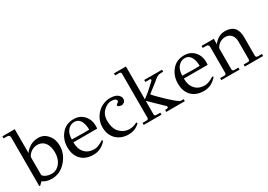

<svg xmlns="http://www.w3.org/2000/svg" viewBox="-13 -1457 3094 2220"><g transform="rotate(-30 1534.0 -347.0)"><path d="M150 -703V-383Q166 -411 199 -435Q254 -481 332 -481Q410 -481 458 -420Q506 -365 506 -278Q506 -168 427 -79.5Q348 9 238 9Q166 9 116 -27L80 9H67V-640Q66 -675 32 -675H-15V-703ZM387 -363Q349 -416 282 -416Q230 -416 187 -380Q150 -346 150 -320V-96Q150 -78 187 -59.5Q224 -41 273 -42Q336 -46 377.5 -101Q419 -156 419 -236Q419 -316 387 -363Z M979 -232H661Q661 -144 705 -95Q750 -42 837 -42Q883 -42 956 -88L969 -78Q898 9 793 9Q688 9 628 -54Q572 -115 572 -216Q572 -317 632.5 -390.5Q693 -464 795 -464Q879 -464 930 -407.5Q981 -351 981 -269Q981 -258 979 -232ZM893 -268Q893 -340 866.5 -386Q840 -432 787 -432Q734 -432 698 -389Q662 -346 662 -270Q849 -265 893 -268Z M1124 -254Q1124 -146 1177 -93Q1230 -40 1305 -40Q1356 -40 1405 -68L1415 -54Q1355 9 1261.5 9Q1168 9 1105 -48Q1039 -111 1039 -213.5Q1039 -316 1113 -393Q1190 -468 1297 -464Q1359 -460 1387 -433.5Q1415 -407 1413.5 -379.5Q1412 -352 1395 -338Q1378 -324 1359 -324Q1340 -324 1324 -332.5Q1308 -341 1311 -352Q1314 -363 1330 -371Q1348 -382 1345 -394Q1342 -428 1276 -428Q1231 -428 1184 -389Q1124 -340 1124 -254Z M1767 -27Q1810 -24 1810 -42Q1810 -51 1803 -58L1626 -229L1625 -49Q1628 -27 1647 -27H1703V0H1466V-27H1523Q1542 -27 1545 -49V-639Q1542 -661 1523 -661H1466V-688H1626V-249L1696 -304L1794 -393Q1804 -400 1804 -410.5Q1804 -421 1788 -421H1731V-447H1969V-421L1923 -419Q1886 -417 1831 -364L1708 -269Q1718 -254 1769 -203Q1945 -27 1981 -27H2015V0H1767Z M2454 -232H2136Q2136 -144 2180 -95Q2225 -42 2312 -42Q2358 -42 2431 -88L2444 -78Q2373 9 2268 9Q2163 9 2103 -54Q2047 -115 2047 -216Q2047 -317 2107.5 -390.5Q2168 -464 2270 -464Q2354 -464 2405 -407.5Q2456 -351 2456 -269Q2456 -258 2454 -232ZM2368 -268Q2368 -340 2341.5 -386Q2315 -432 2262 -432Q2209 -432 2173 -389Q2137 -346 2137 -270Q2324 -265 2368 -268Z M3060 -27V0H2816V-27H2875Q2894 -27 2897 -50V-287Q2897 -345 2867 -377.5Q2837 -410 2790 -410Q2743 -410 2703 -379Q2665 -347 2665 -319V-50Q2668 -27 2688 -27H2746V0H2502V-27H2560Q2580 -27 2583 -50V-396Q2582 -430 2549 -430H2502V-457H2666V-430Q2665 -418 2665 -402V-382Q2673 -401 2707 -430Q2758 -470 2818 -470Q2979 -470 2979 -299V-50Q2982 -27 3002 -27Z"/></g></svg>

Font: GFS Didot
Style: Regular
Weight: 400
Designer: Takis Katsoulidis and George D. Matthiopoulos
Foundry: Takis Katsoulidis and George D. Matthiopoulos
Version: Version 1.0